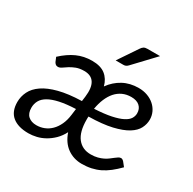

<svg xmlns="http://www.w3.org/2000/svg" viewBox="-161 -888 1063 1060"><g transform="rotate(30 371.0 -358.0)"><path d="M309.5 -239.5Q249.5 -237 208 -228Q166.5 -219 140.8 -204Q115 -189 103.8 -168.5Q92.5 -148 92.5 -123Q92.5 -87 112 -69.8Q131.5 -52.5 164 -52.5Q190 -52.5 213.2 -61.8Q236.5 -71 255.2 -89.5Q274 -108 287 -135.8Q300 -163.5 304.5 -200.5ZM541.5 -450Q511.5 -450 487 -438.8Q462.5 -427.5 444.2 -406.8Q426 -386 413.5 -356.5Q401 -327 395 -290.5Q460 -294 502.2 -303Q544.5 -312 569.2 -324.8Q594 -337.5 604 -353.5Q614 -369.5 614 -387.5Q614 -416 595.2 -433Q576.5 -450 541.5 -450ZM700 -93.5Q674.5 -67.5 650.2 -48.5Q626 -29.5 600.5 -17.2Q575 -5 547.2 1Q519.5 7 487.5 7Q435.5 7 395.5 -21.5Q355.5 -50 336 -107Q320 -76 297.8 -54.2Q275.5 -32.5 250.5 -18.5Q225.5 -4.5 199 1.8Q172.5 8 148 8Q81.5 8 45.5 -21.8Q9.5 -51.5 9.5 -111.5Q9.5 -147 25.5 -179.2Q41.5 -211.5 77.5 -236.2Q113.5 -261 172 -276.2Q230.5 -291.5 316 -294L320 -324Q327.5 -384 308.5 -414.2Q289.5 -444.5 245 -444.5Q215 -444.5 193.8 -436.2Q172.5 -428 156.8 -417.8Q141 -407.5 129 -399.2Q117 -391 106 -391Q97 -391 91.5 -395.5Q86 -400 82 -407L70.5 -434.5Q114 -475 158.2 -495Q202.5 -515 254.5 -515Q309 -515 339.2 -491Q369.5 -467 380.5 -424.5Q410.5 -466.5 453.8 -490Q497 -513.5 552.5 -513.5Q582.5 -513.5 608 -504.2Q633.5 -495 652.2 -478.5Q671 -462 681.5 -439.8Q692 -417.5 692 -392Q692 -363.5 678.2 -336.5Q664.5 -309.5 630.2 -288.2Q596 -267 537.5 -253.2Q479 -239.5 390 -238Q389.5 -233 389.5 -228.2Q389.5 -223.5 389.5 -218Q389.5 -140.5 420 -101.8Q450.5 -63 504.5 -63Q528.5 -63 547.5 -68Q566.5 -73 581.2 -80.2Q596 -87.5 607.2 -96.2Q618.5 -105 628 -112.2Q637.5 -119.5 645.2 -124.5Q653 -129.5 661 -129.5Q666 -129.5 670 -127.2Q674 -125 678 -121ZM565.5 -724.5 443.5 -595.5Q436.5 -588 430 -584.8Q423.5 -581.5 414 -581.5H365L446.5 -702.5Q454 -714 462.2 -719.2Q470.5 -724.5 485.5 -724.5Z"/></g></svg>

Font: Lato 2
Style: Italic
Weight: 400
Italic angle: -7°
Designer: Lukasz Dziedzic with Adam Twardoch and Botio Nikoltchev
Foundry: tyPoland Lukasz Dziedzic
Version: Version 2.015; 2015-08-06; http://www.latofonts.com/